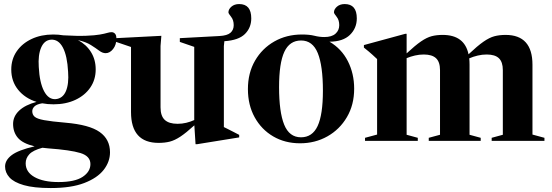

<svg xmlns="http://www.w3.org/2000/svg" viewBox="-20 -694 2718 946"><path d="M243.5 -180Q214.5 -180 188 -185Q161 -180.5 150 -169.8Q139 -159 139 -146Q139 -129 150.8 -118.8Q162.5 -108.5 197.5 -102Q232.5 -95.5 302.5 -89.5Q420.5 -79.5 471.2 -43.5Q522 -7.5 522 56.5Q522 103 490.8 143Q459.5 183 395 207.8Q330.5 232.5 230 232.5Q146.5 232.5 97.2 218.2Q48 204 26.5 180Q5 156 5 126.5Q5 95 37.8 70.2Q70.5 45.5 150.5 27Q92 13 68.2 -14.8Q44.5 -42.5 44.5 -83.5Q44.5 -120.5 74.2 -148.8Q104 -177 160 -192Q103 -210 69.2 -251.8Q35.5 -293.5 35.5 -351.5Q35.5 -402 62.2 -441Q89 -480 135.8 -502Q182.5 -524 242 -524Q268 -524 292 -520Q362 -516 405 -517.8Q448 -519.5 472 -523.8Q496 -528 508.2 -531.8Q520.5 -535.5 529.5 -535.5Q539.5 -535.5 546.5 -528.2Q553.5 -521 553.5 -504Q553.5 -473 537.2 -452.5Q521 -432 500.5 -432Q485 -432 468.8 -444.2Q452.5 -456.5 428 -472Q403.5 -487.5 364 -496.5Q405.5 -474.5 428.5 -437.2Q451.5 -400 451.5 -352Q451.5 -301.5 425 -262.8Q398.5 -224 351.5 -202Q304.5 -180 243.5 -180ZM254.5 -205.5Q289.5 -209 304.8 -245Q320 -281 315.5 -340.5Q311.5 -418.5 289.8 -459.8Q268 -501 231 -498.5Q198.5 -496 182.8 -459.8Q167 -423.5 171 -364Q175 -287 197 -245Q219 -203 254.5 -205.5ZM106.5 110.5Q106.5 154 150.2 178.5Q194 203 268 203Q348.5 203 387 177.5Q425.5 152 425.5 114.5Q425.5 75 376.2 60Q327 45 217 37Q202.5 35.5 189 34Q142.5 46.5 124.5 66Q106.5 85.5 106.5 110.5Z M771 -165Q771 -123 791.5 -103.5Q812 -84 855 -84Q877 -84 897.8 -89Q918.5 -94 937 -102.5V-463L866 -487.5V-506L1061 -516.5Q1099.5 -518.5 1115.5 -532.5Q1131.5 -546.5 1131.5 -570Q1131.5 -595.5 1118.5 -611.5Q1105.5 -627.5 1105.5 -633Q1105.5 -648.5 1120.2 -661.2Q1135 -674 1158.5 -674Q1218 -674 1218 -603.5Q1218 -557.5 1186.8 -526.5Q1155.5 -495.5 1085.5 -491L1083 -467V-68Q1089 -65 1103 -58Q1117 -51 1132.5 -43Q1148 -35 1158.5 -29.5V-17L951 16.5H943.5L937.5 -76.5Q897 -39.5 869 -21Q841 -2.5 816.5 3.8Q792 10 761.5 10Q625.5 10 625.5 -142V-462.5L552 -487.5V-506L775 -517.5L771 -467.5Z M1738 -603.5Q1738 -555 1704 -522Q1670 -489 1603.5 -488.5Q1662.5 -454 1693.8 -392.8Q1725 -331.5 1725 -257Q1725 -177.5 1689.2 -116.8Q1653.5 -56 1593 -22Q1532.5 12 1458.5 12Q1384 12 1326 -22Q1268 -56 1234.8 -116.2Q1201.5 -176.5 1201.5 -255Q1201.5 -334.5 1236.5 -395Q1271.5 -455.5 1331.8 -489.8Q1392 -524 1467.5 -524Q1504.5 -524 1529.2 -517.8Q1554 -511.5 1578 -511.5Q1614.5 -511.5 1633 -528Q1651.5 -544.5 1651.5 -570Q1651.5 -595.5 1638.5 -611.5Q1625.5 -627.5 1625.5 -633Q1625.5 -648.5 1640.2 -661.2Q1655 -674 1678.5 -674Q1738 -674 1738 -603.5ZM1463 -17.5Q1519 -17.5 1545 -73.2Q1571 -129 1571 -247Q1571 -370 1545.8 -432.2Q1520.5 -494.5 1463.5 -494.5Q1407 -494.5 1381 -438.8Q1355 -383 1355 -265Q1355 -142 1380.2 -79.8Q1405.5 -17.5 1463 -17.5Z M2293.5 -375V-30L2348.5 -15V0H2092.5V-15L2148 -30V-348.5Q2148 -388.5 2128.5 -407Q2109 -425.5 2068 -425.5Q2046 -425.5 2024.5 -420.5Q2003 -415.5 1983.5 -407.5V-30L2038.5 -15V0H1778.5V-15L1838 -31V-403Q1829.5 -411 1814.2 -425Q1799 -439 1773 -459.5V-472L1977 -527.5H1983.5V-431Q2026 -470.5 2054.5 -490Q2083 -509.5 2107.2 -515.8Q2131.5 -522 2161 -522Q2268.5 -522 2288.5 -426.5Q2332.5 -468 2362 -488.5Q2391.5 -509 2416.2 -515.5Q2441 -522 2471 -522Q2603.5 -522 2603.5 -375V-31L2662.5 -15V0H2402.5V-15L2457.5 -30V-348.5Q2457.5 -388.5 2438.2 -407Q2419 -425.5 2378 -425.5Q2355.5 -425.5 2333.5 -420.2Q2311.5 -415 2292 -406.5Q2293.5 -391.5 2293.5 -375Z"/></svg>

Font: Newsreader Display SemiBold
Style: Regular
Weight: 600
Designer: Hugues Gentile
Foundry: Production Type
Version: Version 1.001